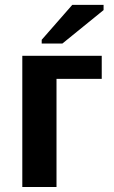

<svg xmlns="http://www.w3.org/2000/svg" viewBox="-20 -753 457 773"><path d="M389.6 -528.3V-435.5H207.5V0H69.8V-528.3ZM147.9 -577.6V-592.8L271 -733.4H397V-712.4L231 -577.6Z"/></svg>

Font: Arial
Style: Bold
Weight: 700
Designer: Steve Matteson
Foundry: Ascender Corporation
Version: Version 2.00.3